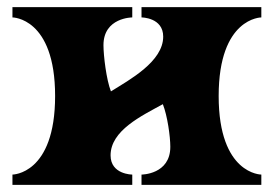

<svg xmlns="http://www.w3.org/2000/svg" viewBox="-20 -520 770 540"><path d="M715 -500H378V-471C378 -471 439 -471 439 -417C439 -347 345 -296 292 -263C279 -296 271 -364 271 -393C271 -471 352 -471 352 -471V-500H15V-471C15 -471 135 -471 135 -250C135 -29 15 -29 15 -29V0H352V-29C352 -29 291 -29 291 -83C291 -153 378 -194 438 -227C451 -194 459 -136 459 -107C459 -29 378 -29 378 -29V0H715V-29C715 -29 595 -29 595 -250C595 -471 715 -471 715 -471Z"/></svg>

Font: Ouroboros
Style: Regular
Weight: 400
Designer: Ariel Martín Pérez
Foundry: Velvetyne Type Foundry
Version: Version 2.001;hotconv 1.0.109;makeotfexe 2.5.65596